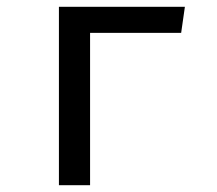

<svg xmlns="http://www.w3.org/2000/svg" viewBox="-20 -547 640 567"><path d="M246 0H154V-527H526L515 -450H246Z"/></svg>

Font: Wlorlttqgufhjawjgtejqphaquk
Style: Regular
Weight: 400
Monospace: yes
Designer: Carrois Corporate & Edenspiekermann
Foundry: Carrois Corporate GbR & Edenspiekermann AG
Version: Version 2.001